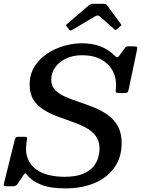

<svg xmlns="http://www.w3.org/2000/svg" viewBox="-49 -1000 760 1036"><path d="M323 -841.5Q327 -836.5 330.5 -835.5Q334 -834.5 340.5 -838.5L464.5 -912Q478.5 -921 489.5 -911.5L567 -843Q572.5 -838.5 574.5 -838Q576.5 -837.5 583 -843.5L600.5 -859Q605.5 -863 605.5 -865Q605.5 -867 603 -870.5L529 -971Q525.5 -975.5 521.5 -977.5Q517.5 -979.5 507.5 -979.5H458Q447 -979.5 441.8 -978Q436.5 -976.5 430 -971L314.5 -872Q308 -866.5 307.2 -864.2Q306.5 -862 311.5 -856.5ZM227.5 -570Q227.5 -608 249.5 -637.8Q271.5 -667.5 308.8 -684.8Q346 -702 393.5 -702Q455.5 -702 498.2 -678.2Q541 -654.5 561.2 -613.2Q581.5 -572 576 -519Q574.5 -506.5 576.5 -502.2Q578.5 -498 594.5 -498H617Q631.5 -498 636.8 -500.2Q642 -502.5 644.5 -514L690 -730Q693 -743 689.8 -746.5Q686.5 -750 670 -750H645.5Q634 -750 630.2 -747Q626.5 -744 622 -737L597.5 -703.5Q588 -689.5 582.5 -690.8Q577 -692 566 -703Q535.5 -733.5 492 -750Q448.5 -766.5 392 -766.5Q346.5 -766.5 297 -752.5Q247.5 -738.5 205.5 -710.5Q163.5 -682.5 137.2 -640.8Q111 -599 111 -542.5Q111 -494 131.5 -461.8Q152 -429.5 185.5 -408.5Q219 -387.5 259.2 -372.2Q299.5 -357 339.8 -343.2Q380 -329.5 413.5 -311.5Q447 -293.5 467.5 -266.8Q488 -240 488 -198.5Q488 -176.5 481 -150.2Q474 -124 454.2 -100.2Q434.5 -76.5 396.8 -61.2Q359 -46 297.5 -46Q256.5 -46 216 -55.2Q175.5 -64.5 144.2 -87.2Q113 -110 99 -149.5Q85 -189 97 -249.5Q98 -256 95.2 -259Q92.5 -262 85.5 -262H50.5Q41 -262 37.2 -259Q33.5 -256 31.5 -248.5L-28 -9Q-30 1 -26.5 3Q-23 5 -10.5 5H19Q31 5 36.5 1.5Q42 -2 46.5 -8.5L76.5 -53.5Q84.5 -64.5 87 -65Q89.5 -65.5 97 -56Q123 -23.5 172.5 -3.5Q222 16.5 303 16.5Q395 16.5 463.5 -13.2Q532 -43 569.8 -98Q607.5 -153 607.5 -228Q607.5 -282 587 -319Q566.5 -356 532.5 -380Q498.5 -404 458 -420.2Q417.5 -436.5 377 -450Q336.5 -463.5 302.5 -478.5Q268.5 -493.5 248 -515Q227.5 -536.5 227.5 -570Z"/></svg>

Font: Besley Medium
Style: Italic
Weight: 500
Italic angle: -13°
Designer: Owen Earl
Foundry: indestructible type*
Version: Version 2.001